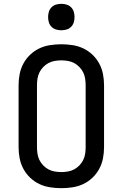

<svg xmlns="http://www.w3.org/2000/svg" viewBox="-20 -974 640 1002"><path d="M300 8Q271 8 241.5 3.5Q212 -1 185.5 -13.5Q159 -26 137.5 -46.5Q116 -67 102 -93Q88 -119 82.5 -148Q77 -177 77 -206V-529Q77 -558 82.5 -587Q88 -616 102 -642Q116 -668 137.5 -688.5Q159 -709 185.5 -721.5Q212 -734 241.5 -738.5Q271 -743 300 -743Q329 -743 358.5 -738.5Q388 -734 414.5 -721.5Q441 -709 462.5 -688.5Q484 -668 498 -642Q512 -616 517.5 -587Q523 -558 523 -529V-206Q523 -177 517.5 -148Q512 -119 498 -93Q484 -67 462.5 -46.5Q441 -26 414.5 -13.5Q388 -1 358.5 3.5Q329 8 300 8ZM300 -76Q317 -76 334.5 -79Q352 -82 367 -90Q382 -98 394.5 -111Q407 -124 414.5 -139.5Q422 -155 424.5 -172Q427 -189 427 -206V-529Q427 -546 424.5 -563Q422 -580 414.5 -595.5Q407 -611 394.5 -624Q382 -637 367 -645Q352 -653 334.5 -656Q317 -659 300 -659Q283 -659 265.5 -656Q248 -653 233 -645Q218 -637 205.5 -624Q193 -611 185.5 -595.5Q178 -580 175.5 -563Q173 -546 173 -529V-206Q173 -189 175.5 -172Q178 -155 185.5 -139.5Q193 -124 205.5 -111Q218 -98 233 -90Q248 -82 265.5 -79Q283 -76 300 -76ZM300 -816Q286 -816 272.5 -820Q259 -824 249 -834Q239 -844 235 -857.5Q231 -871 231 -885Q231 -899 235 -912.5Q239 -926 249 -936Q259 -946 272.5 -950Q286 -954 300 -954Q314 -954 327.5 -950Q341 -946 351 -936Q361 -926 365 -912.5Q369 -899 369 -885Q369 -871 365 -857.5Q361 -844 351 -834Q341 -824 327.5 -820Q314 -816 300 -816Z"/></svg>

Font: Iosevka Medium Extended
Style: Regular
Weight: 500
Width: 7
Monospace: yes
Designer: Belleve Invis
Foundry: Belleve Invis
Version: Version 32.5.0; ttfautohint (v1.8.4)